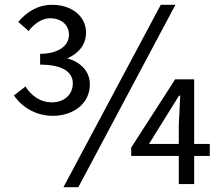

<svg xmlns="http://www.w3.org/2000/svg" viewBox="-20 -766 929 799"><path d="M200 -284C284 -284 354 -334 354 -415C354 -473 310 -510 260 -523C305 -543 338 -578 338 -630C338 -702 274 -746 198 -746C138 -746 93 -718 56 -675L99 -637C123 -668 155 -690 188 -690C236 -690 267 -662 267 -621C267 -576 223 -542 147 -542V-497C234 -497 283 -470 283 -419C283 -370 244 -340 196 -340C150 -340 112 -365 86 -406L38 -369C71 -320 129 -284 200 -284ZM244 13H306L710 -746H649ZM724 0H788V-117H853V-167H788V-436H709L526 -152V-117H724ZM724 -167H600L669 -278L725 -368H730L724 -247Z"/></svg>

Font: Noto Sans Mono CJK HK
Style: Regular
Weight: 400
Designer: Ryoko NISHIZUKA 西塚涼子 (kana, bopomofo & ideographs); Paul D. Hunt (Latin, Greek & Cyrillic); Sandoll Communications 산돌커뮤니
Foundry: Adobe
Version: Version 2.004;hotconv 1.0.118;makeotfexe 2.5.65603